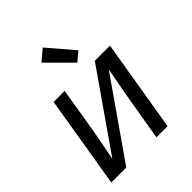

<svg xmlns="http://www.w3.org/2000/svg" viewBox="-211 -894 1022 1022"><g transform="rotate(-45 300.0 -383.0)"><path d="M32 0 118 -520H201L167 -312Q158 -255 147 -198.5Q136 -142 125 -85L428 -520H542L456 0H372L407 -208Q416 -265 427 -321.5Q438 -378 448 -435L145 0ZM355 -579 220 -714 282 -766 406 -621Z"/></g></svg>

Font: Iosevka SS04 Extended Oblique
Style: Regular
Weight: 400
Width: 7
Italic angle: -9°
Monospace: yes
Designer: Belleve Invis
Foundry: Belleve Invis
Version: Version 19.0.0; ttfautohint (v1.8.4)